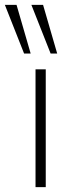

<svg xmlns="http://www.w3.org/2000/svg" viewBox="-61 -769 293 789"><path d="M85 0V-484H127V0ZM147 -549 68 -749H116L174 -549ZM38 -549 -41 -749H7L65 -549Z"/></svg>

Font: Nunito Sans 12pt ExtraLight
Style: Regular
Weight: 200
Version: Version 3.101;gftools[0.9.27]